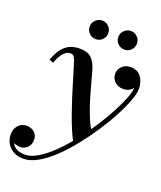

<svg xmlns="http://www.w3.org/2000/svg" viewBox="-212 -776 955 1140"><g transform="rotate(20 265.5 -206.0)"><path d="M74 260Q37.5 260 10.8 245.5Q-16 231 -30.8 205.5Q-45.5 180 -45.5 146.5Q-45.5 126 -36.2 108Q-27 90 -10.5 79.2Q6 68.5 28 68.5Q43.5 68.5 59.2 75.5Q75 82.5 85.5 97Q96 111.5 96 134Q96 164.5 76.8 182.8Q57.5 201 33 201Q16.5 201 -1.5 194.5Q-19.5 188 -32 175.8Q-44.5 163.5 -44.5 146.5H-18.5Q-18.5 174 -7.8 193.8Q3 213.5 23.2 223.8Q43.5 234 73 234Q111.5 234 155.8 207.2Q200 180.5 246 135.2Q292 90 336 34.2Q380 -21.5 418.8 -81Q457.5 -140.5 486.8 -196Q516 -251.5 532.8 -295.2Q549.5 -339 549.5 -363Q549.5 -382.5 542.5 -400.8Q535.5 -419 521.8 -430.8Q508 -442.5 488 -442.5V-468.5Q510 -468.5 527.2 -458.8Q544.5 -449 554.2 -433.5Q564 -418 564 -400.5Q564 -381 553.5 -365.5Q543 -350 526.2 -341Q509.5 -332 489.5 -332Q455 -332 434.5 -352.8Q414 -373.5 414 -401Q414 -429.5 435 -449.5Q456 -469.5 488 -469.5Q521.5 -469.5 541 -453Q560.5 -436.5 569 -412Q577.5 -387.5 577.5 -364.5Q577.5 -336.5 560.2 -289.2Q543 -242 512.5 -184Q482 -126 441.8 -64.5Q401.5 -3 355.2 55Q309 113 260.5 159.2Q212 205.5 164.2 232.8Q116.5 260 74 260ZM324.5 76Q306.5 44.5 288.5 2.2Q270.5 -40 253.8 -87.5Q237 -135 221.8 -182.8Q206.5 -230.5 193.8 -273.8Q181 -317 170.8 -350.2Q160.5 -383.5 153.5 -401.5Q150.5 -409.5 144.2 -416.8Q138 -424 123.5 -424Q102 -424 82.2 -403.5Q62.5 -383 45 -335.5L19.5 -346.5Q36 -391.5 57 -418.5Q78 -445.5 105.2 -457.5Q132.5 -469.5 167 -469.5Q218.5 -469.5 242.5 -444.2Q266.5 -419 278 -379.5Q288 -346 300 -300.2Q312 -254.5 327 -204.8Q342 -155 360.8 -108.2Q379.5 -61.5 403.5 -25Q395 -13 385.8 -0.5Q376.5 12 366.2 24.8Q356 37.5 345.5 50.5Q335 63.5 324.5 76ZM416 -554Q391.5 -554 374.2 -571Q357 -588 357 -612.5Q357 -637 374.2 -654.2Q391.5 -671.5 416 -671.5Q440.5 -671.5 457.5 -654.2Q474.5 -637 474.5 -612.5Q474.5 -588 457.5 -571Q440.5 -554 416 -554ZM235 -554Q210.5 -554 193.2 -571Q176 -588 176 -612.5Q176 -637 193.2 -654.2Q210.5 -671.5 235 -671.5Q259.5 -671.5 276.5 -654.2Q293.5 -637 293.5 -612.5Q293.5 -588 276.5 -571Q259.5 -554 235 -554Z"/></g></svg>

Font: Bodoni Moda 9pt SemiBold
Style: Italic
Weight: 600
Italic angle: -13°
Designer: Owen Earl
Foundry: indestructible type
Version: Version 2.004